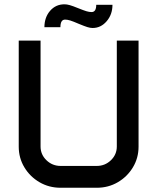

<svg xmlns="http://www.w3.org/2000/svg" viewBox="-20 -886 742 906"><path d="M189.5 -757.8Q189.9 -804.7 216.6 -835.2Q243.2 -865.7 284.2 -865.7Q295.4 -865.7 309.3 -861.8Q323.2 -857.9 348.1 -847.7Q375 -836.9 387.9 -833Q400.9 -829.1 412.1 -829.1Q434.1 -829.1 434.1 -863.3H510.7Q510.7 -817.9 483.4 -785.9Q456.1 -753.9 417 -753.9Q405.8 -753.9 391.8 -758.3Q377.9 -762.7 352.1 -773.4Q324.7 -785.2 311.5 -789.3Q298.3 -793.5 287.1 -793.5Q265.1 -793.5 265.1 -757.8ZM68.4 -694.3H171.4V-194.8Q171.4 -156.7 199.2 -129.9Q227.1 -103 266.1 -103H436.5Q475.6 -103 503.4 -129.9Q531.2 -156.7 531.2 -194.8V-694.3H633.8V-193.8Q633.8 -140.6 607.2 -96.4Q580.6 -52.2 535.9 -26.1Q491.2 0 436.5 0H266.1Q211.4 0 166.5 -26.1Q121.6 -52.2 95 -96.4Q68.4 -140.6 68.4 -193.8Z"/></svg>

Font: Anta
Style: Regular
Weight: 400
Designer: Sergej Lebedev
Foundry: Sergej Lebedev
Version: Version 1.000; ttfautohint (v1.8.4.7-5d5b)